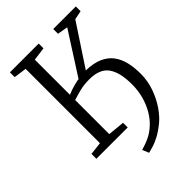

<svg xmlns="http://www.w3.org/2000/svg" viewBox="-270 -855 1167 1167"><g transform="rotate(-45 313.5 -271.0)"><path d="M298 201 280.5 159Q293.5 154.5 314 148Q334.5 141.5 360.8 128Q387 114.5 415 89.5Q445.5 62 469 22.5Q492.5 -17 505.8 -65.2Q519 -113.5 519 -167Q519 -270 482.2 -321Q445.5 -372 357.5 -372Q311 -372 275.2 -363Q239.5 -354 207 -343.5V-50.5L315 -40V0H45.5V-42L128 -51.5V-690.5L45.5 -702V-743H293V-702L207 -690.5V-388.5Q221.5 -395 238.5 -400.8Q255.5 -406.5 274 -411.2Q292.5 -416 311.5 -419L485.5 -690.5L418 -702V-743H612V-702L555 -690.5L380 -425Q446 -423.5 489 -404Q532 -384.5 556.8 -350.5Q581.5 -316.5 591.8 -271.8Q602 -227 602 -175Q602 -113 581.8 -56.2Q561.5 0.5 530.5 45.8Q499.5 91 465.5 118.5Q425.5 150.5 393.5 167Q361.5 183.5 337.8 190.2Q314 197 298 201Z"/></g></svg>

Font: Merriweather 28pt Light
Style: Regular
Weight: 300
Version: Version 2.100